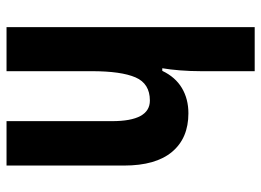

<svg xmlns="http://www.w3.org/2000/svg" viewBox="-126 -674 800 588"><g transform="rotate(90 274.0 -380.0)"><path d="M198 -595Q198 -563 195.5 -531.5Q193 -500 189 -477H197Q216 -517 249.5 -537Q283 -557 327 -557Q403 -557 445 -507Q487 -457 487 -360V0H351V-323Q351 -439 288 -439Q236 -439 217 -395Q198 -351 198 -261V0H63V-760H198Z"/></g></svg>

Font: Noto Sans Condensed
Style: Bold
Weight: 700
Width: 3
Designer: Monotype Design Team
Foundry: Monotype Imaging Inc.
Version: Version 2.013; ttfautohint (v1.8.4.7-5d5b)